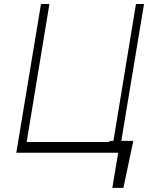

<svg xmlns="http://www.w3.org/2000/svg" viewBox="-20 -747 763 939"><path d="M632.1 -58.2 583.5 171.9H529.5L557.9 0H59.7L180.4 -727.3H221.6L110.4 -52.6H514.9L516 -58.2H534.8L644.9 -727.3H684.3L573.2 -58.2Z"/></svg>

Font: Inter Extra Light  BETA
Style: Italic
Weight: 200
Italic angle: 9.39999°
Designer: Rasmus Andersson
Foundry: rsms
Version: Version 3.011;git-f93a4a705